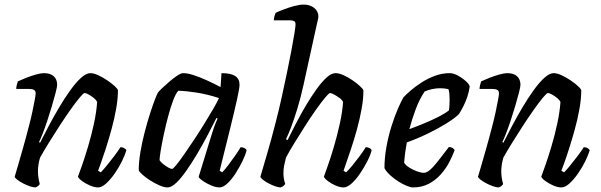

<svg xmlns="http://www.w3.org/2000/svg" viewBox="-20 -820 2628 840"><path d="M135 0Q125 0 110.5 -5Q96 -10 81.5 -17.5Q67 -25 56.5 -33Q46 -41 44 -46Q49 -62 58.5 -95Q68 -128 81 -173.5Q94 -219 107 -270Q115 -300 121.5 -330.5Q128 -361 132 -383Q136 -405 136 -411Q136 -423 128 -427Q120 -431 106 -431H51Q51 -439 53.5 -448.5Q56 -458 58 -464Q73 -471 94.5 -479.5Q116 -488 137.5 -494Q159 -500 172 -500Q200 -500 215 -486.5Q230 -473 230 -449Q230 -440 223.5 -415Q217 -390 207.5 -357.5Q198 -325 187 -292Q176 -259 166 -233.5Q156 -208 151 -199L155 -195Q172 -229 193.5 -269.5Q215 -310 239 -350.5Q263 -391 287.5 -425Q312 -459 334.5 -479.5Q357 -500 375 -500Q390 -500 409.5 -491Q429 -482 448.5 -469Q468 -456 481.5 -443.5Q495 -431 496 -425Q496 -388 488 -343Q480 -298 467.5 -253Q455 -208 442.5 -169Q430 -130 420.5 -104Q411 -78 409 -73L421 -66Q431 -76 447 -95.5Q463 -115 480 -137.5Q497 -160 507 -176Q517 -176 524 -171.5Q531 -167 533 -163Q527 -142 513.5 -114.5Q500 -87 481.5 -60.5Q463 -34 444 -17Q425 0 409 0Q393 0 373.5 -8.5Q354 -17 339 -28Q324 -39 321 -47Q326 -60 338.5 -95.5Q351 -131 365.5 -179.5Q380 -228 391 -279Q402 -330 405 -374Q400 -384 389 -392.5Q378 -401 367 -407Q356 -413 350 -413Q345 -413 328 -392.5Q311 -372 288 -339.5Q265 -307 240 -268.5Q215 -230 192.5 -193.5Q170 -157 155 -130Q151 -116 148.5 -100.5Q146 -85 146 -71Q146 -57 148 -43.5Q150 -30 154 -15Q153 -12 148 -7.5Q143 -3 135 0Z M713 0Q698 0 677.5 -9Q657 -18 636.5 -31Q616 -44 602.5 -56.5Q589 -69 587 -75Q587 -112 594.5 -156Q602 -200 613.5 -244Q625 -288 637 -325Q649 -362 658.5 -386.5Q668 -411 671 -415Q676 -422 690.5 -435.5Q705 -449 722.5 -464Q740 -479 756 -489.5Q772 -500 781 -500Q800 -500 826.5 -491.5Q853 -483 884 -469Q915 -455 945 -439L949 -500Q990 -500 1009 -487.5Q1028 -475 1028 -449Q1028 -435 1017 -385Q1006 -335 986.5 -256Q967 -177 941 -73L952 -66Q963 -77 977.5 -96Q992 -115 1007 -136.5Q1022 -158 1033 -176Q1042 -176 1049.5 -172Q1057 -168 1059 -163Q1054 -142 1040.5 -114.5Q1027 -87 1010 -60.5Q993 -34 974.5 -17Q956 0 940 0Q925 0 904.5 -8.5Q884 -17 868 -28Q852 -39 849 -46L904 -225Q910 -244 915 -259Q920 -274 924.5 -284.5Q929 -295 932 -301L927 -304Q910 -270 888.5 -229Q867 -188 843 -147.5Q819 -107 795.5 -73.5Q772 -40 751 -20Q730 0 713 0ZM733 -81Q737 -81 751.5 -98.5Q766 -116 786 -145Q806 -174 829 -208.5Q852 -243 873.5 -278Q895 -313 912.5 -343Q930 -373 938 -391Q889 -407 842.5 -414.5Q796 -422 760 -423Q749 -411 737.5 -380.5Q726 -350 715.5 -310.5Q705 -271 696.5 -231Q688 -191 683 -160.5Q678 -130 678 -119Q688 -105 706.5 -93Q725 -81 733 -81Z M1208 0Q1198 0 1184 -5Q1170 -10 1155.5 -17.5Q1141 -25 1131 -33Q1121 -41 1119 -46Q1122 -57 1129.5 -82Q1137 -107 1147 -141.5Q1157 -176 1167.5 -214Q1178 -252 1187 -288Q1200 -338 1212 -392.5Q1224 -447 1235 -499.5Q1246 -552 1254.5 -597Q1263 -642 1268 -673Q1273 -704 1273 -714Q1273 -724 1267 -727.5Q1261 -731 1250 -731H1178Q1178 -740 1181 -750Q1184 -760 1186 -764Q1201 -771 1223.5 -779.5Q1246 -788 1269 -794Q1292 -800 1308 -800Q1336 -800 1354.5 -785.5Q1373 -771 1373 -747Q1373 -743 1369.5 -728.5Q1366 -714 1360 -686L1308 -449Q1295 -390 1280 -341.5Q1265 -293 1252 -259.5Q1239 -226 1231 -211L1238 -207Q1255 -241 1275.5 -281Q1296 -321 1319 -359.5Q1342 -398 1365 -430Q1388 -462 1409 -481Q1430 -500 1448 -500Q1463 -500 1483 -491Q1503 -482 1522 -469Q1541 -456 1554.5 -443.5Q1568 -431 1570 -425Q1570 -388 1562 -343.5Q1554 -299 1541.5 -253.5Q1529 -208 1516 -169.5Q1503 -131 1494 -105Q1485 -79 1483 -73L1494 -66Q1506 -77 1522 -96.5Q1538 -116 1554 -137.5Q1570 -159 1580 -176Q1590 -176 1597 -172Q1604 -168 1606 -163Q1601 -142 1587 -114.5Q1573 -87 1555 -60.5Q1537 -34 1518 -17Q1499 0 1483 0Q1468 0 1449 -8Q1430 -16 1415 -27.5Q1400 -39 1397 -47Q1401 -58 1413.5 -93Q1426 -128 1440.5 -177Q1455 -226 1466.5 -278Q1478 -330 1481 -374Q1476 -384 1464 -392.5Q1452 -401 1440.5 -407Q1429 -413 1424 -413Q1419 -413 1402 -392.5Q1385 -372 1362 -339.5Q1339 -307 1314.5 -268.5Q1290 -230 1267.5 -193.5Q1245 -157 1231 -130Q1226 -111 1223 -95Q1220 -79 1220 -62Q1220 -50 1222 -38Q1224 -26 1228 -15Q1225 -11 1220.5 -7Q1216 -3 1208 0Z M1787 0Q1777 0 1759.5 -7Q1742 -14 1723 -26Q1704 -38 1687.5 -53Q1671 -68 1662 -84Q1662 -129 1670.5 -176.5Q1679 -224 1692.5 -267Q1706 -310 1720.5 -343.5Q1735 -377 1745 -394Q1755 -405 1775 -422.5Q1795 -440 1822.5 -458Q1850 -476 1882 -488Q1914 -500 1948 -500Q1964 -500 1984 -489Q2004 -478 2019 -464Q2034 -450 2035 -441Q2032 -419 2024.5 -396.5Q2017 -374 2007 -354.5Q1997 -335 1988 -321Q1970 -303 1933 -280Q1896 -257 1850.5 -235Q1805 -213 1760 -197Q1754 -164 1751.5 -143Q1749 -122 1748 -108Q1755 -97 1770.5 -87Q1786 -77 1804 -70.5Q1822 -64 1834 -64Q1843 -64 1852.5 -70Q1862 -76 1874.5 -89.5Q1887 -103 1903.5 -124.5Q1920 -146 1944 -177Q1953 -177 1960 -172.5Q1967 -168 1969 -163Q1960 -138 1945 -109.5Q1930 -81 1907.5 -56Q1885 -31 1855 -15.5Q1825 0 1787 0ZM1771 -255Q1806 -268 1838.5 -281.5Q1871 -295 1898.5 -309Q1926 -323 1944 -337Q1946 -350 1946.5 -362Q1947 -374 1947 -385Q1947 -398 1946 -409Q1945 -420 1942 -430Q1933 -432 1924 -433Q1915 -434 1905 -434Q1889 -434 1872 -430.5Q1855 -427 1838 -420Q1815 -386 1798.5 -341.5Q1782 -297 1771 -255Z M2162 0Q2152 0 2137.5 -5Q2123 -10 2108.5 -17.5Q2094 -25 2083.5 -33Q2073 -41 2071 -46Q2076 -62 2085.5 -95Q2095 -128 2108 -173.5Q2121 -219 2134 -270Q2142 -300 2148.5 -330.5Q2155 -361 2159 -383Q2163 -405 2163 -411Q2163 -423 2155 -427Q2147 -431 2133 -431H2078Q2078 -439 2080.5 -448.5Q2083 -458 2085 -464Q2100 -471 2121.5 -479.5Q2143 -488 2164.5 -494Q2186 -500 2199 -500Q2227 -500 2242 -486.5Q2257 -473 2257 -449Q2257 -440 2250.5 -415Q2244 -390 2234.5 -357.5Q2225 -325 2214 -292Q2203 -259 2193 -233.5Q2183 -208 2178 -199L2182 -195Q2199 -229 2220.5 -269.5Q2242 -310 2266 -350.5Q2290 -391 2314.5 -425Q2339 -459 2361.5 -479.5Q2384 -500 2402 -500Q2417 -500 2436.5 -491Q2456 -482 2475.5 -469Q2495 -456 2508.5 -443.5Q2522 -431 2523 -425Q2523 -388 2515 -343Q2507 -298 2494.5 -253Q2482 -208 2469.5 -169Q2457 -130 2447.5 -104Q2438 -78 2436 -73L2448 -66Q2458 -76 2474 -95.5Q2490 -115 2507 -137.5Q2524 -160 2534 -176Q2544 -176 2551 -171.5Q2558 -167 2560 -163Q2554 -142 2540.5 -114.5Q2527 -87 2508.5 -60.5Q2490 -34 2471 -17Q2452 0 2436 0Q2420 0 2400.5 -8.5Q2381 -17 2366 -28Q2351 -39 2348 -47Q2353 -60 2365.5 -95.5Q2378 -131 2392.5 -179.5Q2407 -228 2418 -279Q2429 -330 2432 -374Q2427 -384 2416 -392.5Q2405 -401 2394 -407Q2383 -413 2377 -413Q2372 -413 2355 -392.5Q2338 -372 2315 -339.5Q2292 -307 2267 -268.5Q2242 -230 2219.5 -193.5Q2197 -157 2182 -130Q2178 -116 2175.5 -100.5Q2173 -85 2173 -71Q2173 -57 2175 -43.5Q2177 -30 2181 -15Q2180 -12 2175 -7.5Q2170 -3 2162 0Z"/></svg>

Font: Texturina Medium 12pt Medium
Style: Italic
Weight: 500
Italic angle: -11°
Version: Version 1.002